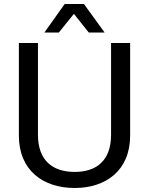

<svg xmlns="http://www.w3.org/2000/svg" viewBox="-20 -920 742 956"><path d="M273 -758 348 -851 422 -758H501L398 -900H302L201 -758ZM352 16C507 16 628 -71 628 -245V-706H533V-249C533 -120 460 -64 352 -64C243 -64 169 -120 169 -249V-706H74V-245C74 -71 195 16 352 16Z"/></svg>

Font: Alpha Lyrae Medium
Style: Regular
Weight: 500
Designer: Nikolay Petroussenko, Plamen Motev
Foundry: Fontfabric LLC
Version: Version 1.000;hotconv 1.0.109;makeotfexe 2.5.65596